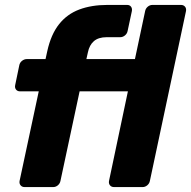

<svg xmlns="http://www.w3.org/2000/svg" viewBox="-20 -760 776 780"><path d="M80.1 0Q69.5 0 63.6 -7.2Q57.6 -14.5 59.6 -25.1L137.4 -388.9H61.5Q50.9 -388.9 45.1 -396.1Q39.4 -403.4 41.6 -414L58.4 -494.9Q60.4 -505.5 69.4 -512.8Q78.5 -520 89.1 -520H165L172 -552Q187 -620.1 219.8 -661.5Q252.6 -702.9 302.2 -721.4Q351.9 -740 416.4 -740H496.2Q506.9 -740 512.3 -732.8Q517.7 -725.5 515.7 -714.9L498.4 -634Q496.4 -623.4 487.6 -616.1Q478.9 -608.9 468.2 -608.9H413.2Q380 -608.9 361.5 -592.9Q343 -576.9 337 -547L331 -520H528.2L569.6 -714.9Q571.6 -725.5 580.2 -732.8Q588.7 -740 599.4 -740H715.1Q725.7 -740 731.7 -732.8Q737.6 -725.5 735.6 -714.9L588.9 -25.1Q586.9 -14.5 578.3 -7.2Q569.7 0 559.1 0H443.4Q432.7 0 426.8 -7.2Q420.9 -14.5 422.9 -25.1L499.6 -388.9H303.4L225.6 -25.1Q223.6 -14.5 215.1 -7.2Q206.5 0 195.9 0Z"/></svg>

Font: Rubik Light
Style: Italic
Weight: 300
Italic angle: -12°
Designer: Hubert and Fischer
Foundry: Hubert and Fischer
Version: Version 2.300;gftools[0.9.30]